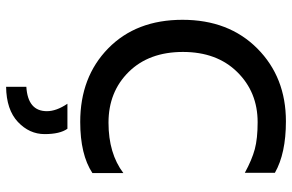

<svg xmlns="http://www.w3.org/2000/svg" viewBox="-188 -536 980 645"><g transform="rotate(90 302.5 -213.0)"><path d="M412 51Q430 76 430 127.5Q430 179 389 217.5Q348 256 271 257V189Q353 184 353 120Q353 88 328 51ZM389 8Q238 8 142 -86Q46 -180 46 -335.5Q46 -491 142.5 -587Q239 -683 387 -683Q495 -683 560 -646V-545Q516 -569 480.5 -578.5Q445 -588 390 -588Q289 -588 221.5 -519.5Q154 -451 154 -337Q154 -223 221 -155Q288 -87 391.5 -87Q495 -87 561 -137V-33Q499 8 389 8Z"/></g></svg>

Font: Hind Kochi Medium
Style: Regular
Weight: 500
Designer: Dhruvi Tolia
Foundry: Indian Type Foundry
Version: Version 0.702;PS 1.0;hotconv 1.0.81;makeotf.lib2.5.63406